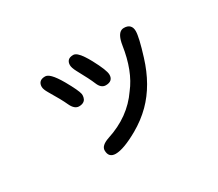

<svg xmlns="http://www.w3.org/2000/svg" viewBox="-110 -766 1220 1073"><g transform="rotate(-30 500.0 -230.0)"><path d="M760.7 -518.1Q785.2 -518.1 797.6 -505.6Q810.1 -493.2 810.1 -469.7Q810.1 -430.7 774.9 -317.9Q728.5 -167 634.8 -73.2Q585 -23.4 519 14.2Q422.4 68.8 371.1 68.8Q349.1 68.8 337.4 57.1Q325.7 45.4 325.7 21.5Q325.7 -9.8 380.4 -28.3Q530.8 -76.7 611.8 -194.8Q682.6 -284.7 705.6 -438.5Q715.8 -502.4 745.1 -515.1Q752.4 -518.1 760.7 -518.1ZM491.7 -485.4Q503.4 -468.3 516.6 -443.8Q539.1 -401.9 550 -374.5Q561 -347.2 561 -332Q561 -313 550.3 -302.2Q538.6 -290.5 514.6 -290.5Q483.9 -290.5 468.3 -329.6Q454.1 -364.7 411.1 -442.9Q396 -471.2 396 -488.3Q396 -507.3 406.7 -518.1Q417.5 -528.8 440.2 -528.8Q462.9 -528.8 491.7 -485.4ZM244.1 -503.4Q259.3 -503.4 277.8 -484.9Q298.8 -463.9 325.7 -417Q368.2 -341.8 373 -315.9Q373.5 -312.5 373.5 -307.4Q373.5 -302.2 372.1 -295.9Q369.6 -283.2 361.8 -275.4Q349.6 -263.2 326.2 -263.2Q296.4 -263.2 277.3 -305.2Q259.8 -344.2 215.3 -418Q198.7 -445.8 198.7 -461.9Q198.7 -481.4 209.7 -492.4Q220.7 -503.4 244.1 -503.4Z"/></g></svg>

Font: YuPearl-Medium
Style: Medium
Weight: 500
Designer: Max Yao
Foundry: Max-Everyday
Version: Version 1.011; ttfautohint (v1.8.3)